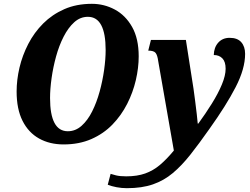

<svg xmlns="http://www.w3.org/2000/svg" viewBox="-20 -745 1307 1005"><path d="M313 11Q240 11 184.5 -20Q129 -51 98 -112.5Q67 -174 67 -266Q67 -327 82 -391Q97 -455 128 -515Q159 -575 206 -622Q253 -669 316.5 -697Q380 -725 461 -725Q525 -725 581 -695Q637 -665 671.5 -604Q706 -543 706 -450Q706 -390 691 -325.5Q676 -261 645.5 -201Q615 -141 568.5 -93Q522 -45 458 -17Q394 11 313 11ZM335 -58Q375 -58 407 -86.5Q439 -115 462.5 -162Q486 -209 501.5 -265.5Q517 -322 525 -379Q533 -436 533 -483Q533 -657 440 -657Q400 -657 368.5 -628.5Q337 -600 313 -553Q289 -506 273.5 -449.5Q258 -393 250 -336Q242 -279 242 -232Q242 -58 335 -58ZM644 240Q617 240 590.5 235Q564 230 544 222L559 165Q567 168 587.5 173Q608 178 641 178Q698 178 740 163Q782 148 817.5 118Q853 88 890 43L808 -426Q804 -456 794.5 -468Q785 -480 756 -480L770 -536H953L993 -280Q997 -253 1001.5 -216.5Q1006 -180 1010 -147Q1014 -114 1015 -98H1018Q1056 -150 1089 -203Q1122 -256 1141.5 -303Q1161 -350 1161 -385Q1161 -422 1144 -439.5Q1127 -457 1099 -457Q1100 -497 1122.5 -522Q1145 -547 1182 -547Q1223 -547 1243 -524Q1263 -501 1263 -463Q1263 -385 1213.5 -289Q1164 -193 1076 -70Q1022 7 976.5 64.5Q931 122 884.5 161Q838 200 780.5 220Q723 240 644 240Z"/></svg>

Font: Noto Serif SemiCondensed ExtraBold
Style: Italic
Weight: 800
Width: 4
Italic angle: -12°
Designer: Monotype Design Team
Foundry: Monotype Imaging Inc.
Version: Version 2.014; ttfautohint (v1.8.4.7-5d5b)